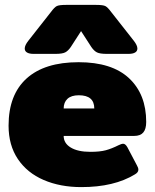

<svg xmlns="http://www.w3.org/2000/svg" viewBox="-20 -749 632 784"><path d="M81 -551Q81 -564 96 -583L188 -700Q202 -719 211.5 -724Q221 -729 249 -729H373Q401 -729 410.5 -724Q420 -719 434 -700L526 -583Q541 -564 541 -551Q541 -540 531.5 -534.5Q522 -529 505 -529H416Q388 -529 376 -535Q364 -541 353 -557L311 -622L269 -557Q258 -541 246 -535Q234 -529 206 -529H117Q100 -529 90.5 -534.5Q81 -540 81 -551ZM15 -236Q15 -362 88.5 -428.5Q162 -495 301 -495Q437 -495 507 -429.5Q577 -364 577 -251Q577 -222 565 -208Q553 -194 528 -194H240Q240 -164 269 -146.5Q298 -129 349 -129Q388 -129 412 -135.5Q436 -142 464 -156Q476 -162 483 -162Q492 -162 500 -148L539 -74Q545 -64 545 -56Q545 -45 531 -37Q446 15 312 15Q226 15 158.5 -14Q91 -43 53 -99.5Q15 -156 15 -236ZM365 -306Q365 -360 302 -360Q271 -360 255.5 -345.5Q240 -331 240 -306Z"/></svg>

Font: Mitr
Style: Bold
Weight: 700
Designer: Thanarat Vachiruckul
Foundry: Cadson Demak
Version: Version 1.003